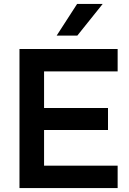

<svg xmlns="http://www.w3.org/2000/svg" viewBox="-20 -956 658 976"><path d="M79 0V-707H578V-593H204V-407H529V-295H204V-114H578V0ZM268 -775 372 -936H502L373 -775Z"/></svg>

Font: Onest SemiBold
Style: Regular
Weight: 600
Designer: Dmitri Voloshin, Andrey Kudryavtsev
Foundry: Dmitri Voloshin, Andrey Kudryavtsev
Version: Version 1.000;gftools[0.9.33]